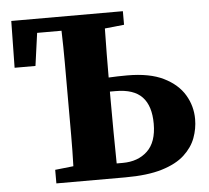

<svg xmlns="http://www.w3.org/2000/svg" viewBox="-49 -709 828 761"><g transform="rotate(-5 365.0 -328.5)"><path d="M20 -471 23 -657H467V-603L390 -595Q389 -544 388.5 -494Q388 -444 388 -400Q406 -401 424.5 -401.5Q443 -402 462 -402Q551 -402 606.5 -374.5Q662 -347 688.5 -302.5Q715 -258 715 -206Q715 -168 701.5 -131.5Q688 -95 655.5 -65Q623 -35 565.5 -17.5Q508 0 419 0H145V-54L218 -62Q220 -123 220 -185Q220 -247 220 -310V-347Q220 -410 220 -473.5Q220 -537 218 -601H121L103 -471ZM388 -311Q388 -247 388.5 -184Q389 -121 390 -58H414Q475 -58 512.5 -93.5Q550 -129 550 -202Q550 -273 516.5 -308.5Q483 -344 411 -344Q405 -344 399.5 -344Q394 -344 388 -344Z"/></g></svg>

Font: Source Serif Pro
Style: Bold
Weight: 700
Designer: Frank Grießhammer
Foundry: Adobe Systems Incorporated
Version: Version 3.001;hotconv 1.0.111;makeotfexe 2.5.65597